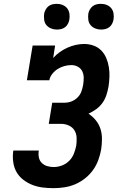

<svg xmlns="http://www.w3.org/2000/svg" viewBox="-20 -972 640 1000"><path d="M259 8Q230 8 202 4.5Q174 1 148.5 -9Q123 -19 101 -36Q79 -53 66 -76Q53 -99 49 -127.5Q45 -156 49 -185L50 -188H182V-187Q179 -169 182.5 -152Q186 -135 197.5 -123.5Q209 -112 225.5 -107Q242 -102 260 -102Q281 -102 302.5 -110Q324 -118 340 -134Q356 -150 364.5 -171Q373 -192 377 -213Q380 -234 379 -255.5Q378 -277 367.5 -293.5Q357 -310 338 -318.5Q319 -327 298 -327H234L252 -437H316Q334 -437 351.5 -443.5Q369 -450 383 -463.5Q397 -477 403.5 -494.5Q410 -512 413 -530Q416 -548 416 -566.5Q416 -585 408.5 -600.5Q401 -616 385.5 -624.5Q370 -633 352 -633Q334 -633 315.5 -628Q297 -623 281 -613Q265 -603 252.5 -587.5Q240 -572 237 -554H120L150 -735H267L257 -670Q272 -687 291 -700.5Q310 -714 331 -723.5Q352 -733 374.5 -738Q397 -743 418 -743Q444 -743 467.5 -734.5Q491 -726 507.5 -709Q524 -692 533.5 -669.5Q543 -647 547 -622Q551 -597 550 -571.5Q549 -546 545 -520Q541 -498 534 -476.5Q527 -455 513.5 -436Q500 -417 480.5 -403Q461 -389 441 -380Q462 -366 478.5 -346Q495 -326 503 -301.5Q511 -277 511 -249Q511 -221 507 -194Q502 -166 492 -138.5Q482 -111 464.5 -86.5Q447 -62 423 -43Q399 -24 372 -12.5Q345 -1 316 3.5Q287 8 259 8ZM506 -818Q490 -818 475.5 -824Q461 -830 451.5 -841.5Q442 -853 440 -869Q438 -885 440 -901Q442 -912 448 -922.5Q454 -933 463 -940Q472 -947 483.5 -949.5Q495 -952 506 -952Q522 -952 536.5 -946Q551 -940 560 -928.5Q569 -917 571.5 -901Q574 -885 571 -869Q569 -858 563.5 -847.5Q558 -837 548.5 -830Q539 -823 528 -820.5Q517 -818 506 -818ZM276 -818Q260 -818 245.5 -824Q231 -830 221.5 -841.5Q212 -853 210 -869Q208 -885 210 -901Q212 -912 218 -922.5Q224 -933 233 -940Q242 -947 253.5 -949.5Q265 -952 276 -952Q292 -952 306.5 -946Q321 -940 330 -928.5Q339 -917 341.5 -901Q344 -885 341 -869Q339 -858 333.5 -847.5Q328 -837 318.5 -830Q309 -823 298 -820.5Q287 -818 276 -818Z"/></svg>

Font: Iosevka Etoile Extrabold
Style: Italic
Weight: 800
Italic angle: -9°
Designer: Belleve Invis
Foundry: Belleve Invis
Version: Version 22.1.2; ttfautohint (v1.8.4)